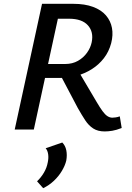

<svg xmlns="http://www.w3.org/2000/svg" viewBox="-20 -678 693 1005"><path d="M57 0 200 -658H364Q424 -658 467 -642Q510 -626 534.5 -597.5Q559 -569 566 -532Q573 -495 562 -452Q550 -407 523.5 -373Q497 -339 460.5 -316Q424 -293 382 -281.5Q340 -270 295 -270H154L170 -343H321Q359 -343 388 -359.5Q417 -376 435.5 -402Q454 -428 460 -457Q471 -511 440 -545.5Q409 -580 341 -580H283L157 0ZM528 10Q492 10 468 -5.5Q444 -21 426 -48.5Q408 -76 387 -113L291 -295L379 -325L486 -144Q503 -115 516.5 -96.5Q530 -78 542.5 -70Q555 -62 568 -62Q575 -62 585.5 -63.5Q596 -65 607 -69L617 -8Q589 3 567.5 6.5Q546 10 528 10ZM206 307 174 271Q195 251 210 225.5Q225 200 230 172Q235 149 232 129Q229 109 219 98L306 68Q322 84 327 108.5Q332 133 327 162Q321 188 304 216.5Q287 245 262 268.5Q237 292 206 307Z"/></svg>

Font: Ysabeau Infant SemiBold
Style: Italic
Weight: 600
Italic angle: -12°
Designer: Christian Thalmann (Catharsis Fonts)
Version: Version 2.002; featfreeze: ss01,ss02,lnum